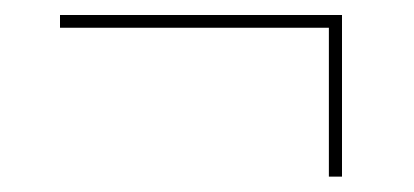

<svg xmlns="http://www.w3.org/2000/svg" viewBox="-20 -341 552 256"><path d="M436 -105.5H418.5V-311.5H436ZM60 -304V-321H436V-304Z"/></svg>

Font: Anek Gujarati Thin
Style: Regular
Weight: 250
Version: Version 1.003